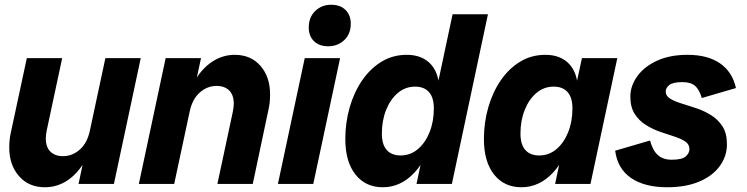

<svg xmlns="http://www.w3.org/2000/svg" viewBox="-20 -775 3147 809"><path d="M169 14Q101 14 60 -33Q19 -80 19 -153Q19 -169 20.5 -185Q22 -201 26 -218L93 -530H242L177 -226Q175 -216 174 -208Q173 -200 173 -192Q173 -155 192.5 -136Q212 -117 245 -117Q285 -117 316.5 -145Q348 -173 359 -226L424 -530H573L460 0H311L351 -190L385 -226Q369 -150 337.5 -96Q306 -42 263 -14Q220 14 169 14Z M565 0 678 -530H827L786 -340L753 -304Q769 -381 800.5 -434.5Q832 -488 875.5 -516Q919 -544 969 -544Q1037 -544 1077.5 -497.5Q1118 -451 1118 -377Q1118 -361 1116.5 -345Q1115 -329 1111 -312L1045 0H896L961 -304Q963 -315 964 -323Q965 -331 965 -338Q965 -375 945.5 -394Q926 -413 893 -413Q853 -413 821.5 -385Q790 -357 779 -304L714 0Z M1363 -580Q1325 -580 1303 -601.5Q1281 -623 1281 -659Q1281 -703 1308.5 -729Q1336 -755 1375 -755Q1414 -755 1436 -733Q1458 -711 1458 -675Q1458 -632 1430.5 -606Q1403 -580 1363 -580ZM1151 0 1264 -530H1413L1300 0Z M1593 14Q1520 14 1477.5 -40Q1435 -94 1435 -189Q1435 -259 1453.5 -323Q1472 -387 1506 -436.5Q1540 -486 1587.5 -515Q1635 -544 1694 -544Q1760 -544 1796.5 -503Q1833 -462 1831 -385L1809 -226Q1785 -111 1727 -48.5Q1669 14 1593 14ZM1668 -120Q1709 -120 1740.5 -146.5Q1772 -173 1790 -218Q1808 -263 1808 -318Q1808 -364 1787.5 -387Q1767 -410 1729 -410Q1688 -410 1656.5 -383.5Q1625 -357 1607 -312Q1589 -267 1589 -212Q1589 -166 1609.5 -143Q1630 -120 1668 -120ZM1735 0 1766 -147 1811 -265 1818 -391 1887 -715H2036L1884 0Z M2177 14Q2104 14 2061.5 -40Q2019 -94 2019 -189Q2019 -259 2037.5 -323Q2056 -387 2090 -436.5Q2124 -486 2171.5 -515Q2219 -544 2278 -544Q2344 -544 2380.5 -503Q2417 -462 2415 -385L2393 -226Q2369 -111 2311 -48.5Q2253 14 2177 14ZM2252 -120Q2293 -120 2324.5 -146.5Q2356 -173 2374 -218Q2392 -263 2392 -318Q2392 -364 2371.5 -387Q2351 -410 2313 -410Q2272 -410 2240.5 -383.5Q2209 -357 2191 -312Q2173 -267 2173 -212Q2173 -166 2193.5 -143Q2214 -120 2252 -120ZM2319 0 2350 -147 2395 -265 2402 -391 2432 -530H2581L2468 0Z M2791 14Q2696 14 2639 -25Q2582 -64 2572 -140L2719 -183Q2730 -141 2752 -121.5Q2774 -102 2810 -102Q2854 -102 2869.5 -116Q2885 -130 2885 -147Q2885 -167 2867 -179Q2849 -191 2820.5 -200Q2792 -209 2760.5 -220Q2729 -231 2700.5 -249Q2672 -267 2654 -295.5Q2636 -324 2636 -368Q2636 -413 2665 -453.5Q2694 -494 2748 -519Q2802 -544 2877 -544Q2962 -544 3014 -508Q3066 -472 3081 -404L2937 -362Q2927 -397 2909 -413Q2891 -429 2855 -429Q2816 -429 2800.5 -417Q2785 -405 2785 -389Q2785 -371 2803.5 -359.5Q2822 -348 2851.5 -339Q2881 -330 2914 -319Q2947 -308 2976.5 -289.5Q3006 -271 3024.5 -242Q3043 -213 3043 -167Q3043 -117 3013 -75.5Q2983 -34 2926.5 -10Q2870 14 2791 14Z"/></svg>

Font: Radio Canada Big
Style: Bold Italic
Weight: 700
Italic angle: -12°
Designer: Étienne Aubert Bonn
Foundry: Coppers and Brasses
Version: Version 1.001